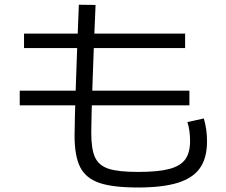

<svg xmlns="http://www.w3.org/2000/svg" viewBox="-20 -790 978 831"><path d="M409.7 1.5C448.4 14.8 504.2 21.5 577.1 21.5C648.8 21.5 706.4 14.6 750 1C793.6 -12.7 825.5 -34 845.7 -63C865.9 -92 876 -130.5 876 -178.7C876 -195 875 -210.8 873 -226.1C871.1 -241.4 867.5 -258.5 862.3 -277.3L791 -261.7C794.9 -250.7 797.9 -237.6 799.8 -222.7C801.8 -207.7 802.7 -193.7 802.7 -180.7C802.7 -146.2 795.7 -119.3 781.7 -100.1C767.7 -80.9 744.6 -67.1 712.4 -58.6C680.2 -50.1 635.1 -45.9 577.1 -45.9C520.5 -45.9 478.2 -50.5 450.2 -59.6C422.2 -68.7 402.7 -85 391.6 -108.4C380.5 -131.8 375 -167.3 375 -214.8C375 -253.3 377 -329.1 380.9 -442.4C384.8 -555.7 389 -664.4 393.6 -768.6L321.3 -769.5C316.7 -658.9 312.5 -545.7 308.6 -430.2C304.7 -314.6 302.7 -238.9 302.7 -203.1C302.7 -143.9 310.9 -98.3 327.1 -66.4C343.4 -34.5 370.9 -11.9 409.7 1.5ZM65.4 -397.5V-334H799.8V-397.5ZM84 -644.5V-582H781.2V-644.5Z"/></svg>

Font: Pretendard Variable
Style: Regular
Weight: 400
Designer: Base glyphs from Inter by Rasmus Andersson; Hangeul glyphs from Noto Sans CJK(Source Han Sans) by Jang Soo-young and Kan
Foundry: Kil Hyung-jin
Version: Version 1.309;Glyphs 3.2 (3225)